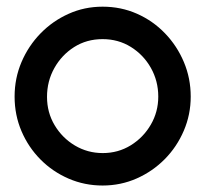

<svg xmlns="http://www.w3.org/2000/svg" viewBox="-20 -555 624 584"><path d="M292 -534.7Q348.1 -534.7 396.7 -513.2Q445.3 -491.7 481.9 -453.6Q518.6 -415.5 539.3 -366.2Q560.1 -316.9 560.1 -261.2Q560.1 -206.5 539.1 -157.5Q518.1 -108.4 481.2 -71Q444.3 -33.7 395.8 -12.2Q347.2 9.3 292 9.3Q237.3 9.3 188.7 -11.7Q140.1 -32.7 103.3 -69.8Q66.4 -106.9 45.4 -156Q24.4 -205.1 24.4 -261.2Q24.4 -316.9 45.4 -366.2Q66.4 -415.5 103.3 -453.4Q140.1 -491.2 188.5 -512.9Q236.8 -534.7 292 -534.7ZM123 -260.3Q123 -212.9 146.2 -174.1Q169.4 -135.3 208 -112.3Q246.6 -89.4 292.5 -89.4Q339.4 -89.4 377.7 -113Q416 -136.7 438.7 -175.8Q461.4 -214.8 461.4 -261.2Q461.4 -308.6 439 -348.4Q416.5 -388.2 378.2 -412.1Q339.8 -436 292 -436Q243.7 -436 205.6 -411.9Q167.5 -387.7 145.3 -347.9Q123 -308.1 123 -260.3Z"/></svg>

Font: Manjari
Style: Bold
Weight: 700
Designer: Santhosh Thottingal <santhosh.thottingal@gmail.com>
Version: Version 2.000